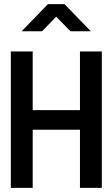

<svg xmlns="http://www.w3.org/2000/svg" viewBox="-20 -902 540 922"><path d="M84 -752 210 -882H290L416 -752H318L250 -822L182 -752ZM32 0V-655H137V-373H364V-655H469V0H364V-279H137V0Z"/></svg>

Font: Lekton
Style: Bold
Weight: 700
Designer: Paolo Mazzetti, Luciano Perondi, Raffaele Flato, Elena Papassissa, Emilio Macchia, Michela Povoleri, Tobias Seemiller, R
Version: Version 34.000